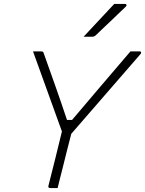

<svg xmlns="http://www.w3.org/2000/svg" viewBox="-20 -963 743 983"><path d="M275 0H238Q225 0 228 -12Q246 -82 263 -151Q280 -220 297 -290Q261 -391 223 -495Q185 -599 149 -700H189Q197 -700 200 -697.5Q203 -695 204 -690Q235 -603 264 -521Q293 -439 323 -349H349Q423 -437 498 -524.5Q573 -612 648 -700H697Q700 -700 702 -696Q704 -692 700 -687Q614 -587 522.5 -482.5Q431 -378 345 -278Q333 -233 322 -188.5Q311 -144 300 -100Q293 -74 287 -49Q281 -24 275 0ZM565 -943H620Q626 -943 627.5 -938Q629 -933 623 -928Q599 -906 582.5 -889.5Q566 -873 550.5 -858.5Q535 -844 516.5 -826.5Q498 -809 471 -783Q463 -775 452 -775H408Q449 -819 485.5 -858Q522 -897 565 -943Z"/></svg>

Font: Recursive Sn Lnr St Lt
Style: Italic
Weight: 300
Italic angle: -15°
Version: Version 1.079;hotconv 1.0.112;makeotfexe 2.5.65598; ttfautoh